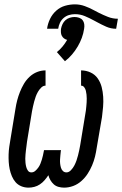

<svg xmlns="http://www.w3.org/2000/svg" viewBox="-20 -853 561 881"><path d="M274 8Q261 8 248.5 4.5Q236 1 227 -7Q218 -15 211.5 -26Q205 -37 202 -49Q194 -37 184.5 -26Q175 -15 163 -7Q151 1 137.5 4.5Q124 8 111 8Q93 8 77.5 1.5Q62 -5 51.5 -17Q41 -29 34.5 -44.5Q28 -60 24.5 -76.5Q21 -93 20 -110Q19 -127 19.5 -144.5Q20 -162 22.5 -179.5Q25 -197 28 -214L51 -354Q54 -374 59 -393Q64 -412 71.5 -431Q79 -450 89.5 -468Q100 -486 115.5 -500.5Q131 -515 150 -522.5Q169 -530 189 -530V-460Q178 -460 169 -451Q160 -442 154 -431.5Q148 -421 144 -410Q140 -399 137 -387.5Q134 -376 131.5 -365Q129 -354 127 -343L104 -203Q103 -193 101.5 -183Q100 -173 99 -163.5Q98 -154 97 -144Q96 -134 96 -124.5Q96 -115 97 -105.5Q98 -96 100.5 -86.5Q103 -77 108.5 -69.5Q114 -62 124 -62Q134 -62 142 -69Q150 -76 156 -84.5Q162 -93 165.5 -102Q169 -111 172 -120.5Q175 -130 177 -139.5Q179 -149 181 -159L182 -164H260L259 -159Q258 -150 257 -140Q256 -130 255.5 -120.5Q255 -111 256 -102Q257 -93 259.5 -84Q262 -75 268.5 -68.5Q275 -62 285 -62Q296 -62 305.5 -72Q315 -82 321 -93.5Q327 -105 331 -116.5Q335 -128 338 -140Q341 -152 343.5 -163.5Q346 -175 348 -187L371 -327Q373 -336 374 -345.5Q375 -355 376 -364Q377 -373 377.5 -382.5Q378 -392 378 -401Q378 -410 377 -419Q376 -428 374 -436.5Q372 -445 366.5 -452.5Q361 -460 352 -460V-530Q375 -530 395.5 -520.5Q416 -511 428.5 -493Q441 -475 446.5 -453.5Q452 -432 453.5 -409Q455 -386 453 -362.5Q451 -339 448 -316L424 -176Q421 -155 416 -134.5Q411 -114 402.5 -94Q394 -74 382 -55.5Q370 -37 353 -22Q336 -7 315.5 0.5Q295 8 274 8ZM247 -721H196Q199 -744 209.5 -766Q220 -788 238 -804Q256 -820 278.5 -826.5Q301 -833 324 -833Q347 -833 369 -825Q391 -817 411 -806L434 -794Q454 -784 475.5 -775.5Q497 -767 521 -767L513 -721Q489 -721 467.5 -730.5Q446 -740 426 -751L411 -759Q391 -770 369.5 -779Q348 -788 324 -788Q310 -788 296.5 -784Q283 -780 272 -770.5Q261 -761 255 -748Q249 -735 247 -721ZM278 -572 241 -614Q255 -625 267 -639.5Q279 -654 288 -670Q280 -672 273.5 -677Q267 -682 263.5 -689Q260 -696 259.5 -704.5Q259 -713 260 -721Q262 -732 267 -742.5Q272 -753 280.5 -760.5Q289 -768 300 -771.5Q311 -775 322 -775Q333 -775 343 -771.5Q353 -768 359 -760.5Q365 -753 366.5 -742.5Q368 -732 366 -721Q363 -700 355.5 -679.5Q348 -659 336.5 -639.5Q325 -620 310.5 -603Q296 -586 278 -572Z"/></svg>

Font: Iosevka Slab Oblique
Style: Regular
Weight: 400
Italic angle: -9°
Monospace: yes
Designer: Belleve Invis
Foundry: Belleve Invis
Version: Version 11.1.1; ttfautohint (v1.8.3)